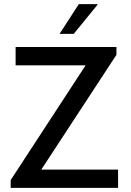

<svg xmlns="http://www.w3.org/2000/svg" viewBox="-20 -915 636 935"><path d="M364 -895H454L455 -892L339 -750H270ZM56 -686H547V-648L181 -89H555V0H32V-38L397 -597H56Z"/></svg>

Font: Chivo
Style: Regular
Weight: 400
Designer: Hector Gatti
Foundry: Omnibus-Type
Version: Version 1.007;PS 001.007;hotconv 1.0.88;makeotf.lib2.5.64775